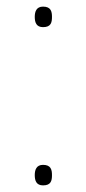

<svg xmlns="http://www.w3.org/2000/svg" viewBox="-20 -552 260 580"><path d="M85 -501C85 -484 90 -470 110 -470C134 -470 137 -484 137 -501C137 -517 134 -532 110 -532C90 -532 85 -517 85 -501ZM85 -23C85 -6 90 8 110 8C134 8 137 -6 137 -23C137 -39 134 -54 110 -54C90 -54 85 -39 85 -23Z"/></svg>

Font: Noto Kufi Arabic Thin
Style: Regular
Weight: 100
Designer: Monotype Design Team, David Williams, Khaled Hosny
Foundry: Google LLC
Version: Version 2.109